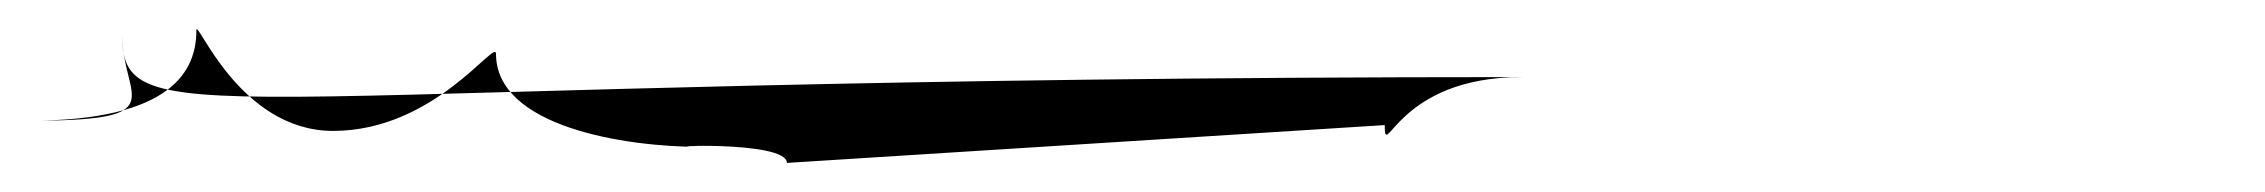

<svg xmlns="http://www.w3.org/2000/svg" viewBox="-952 -86 1557 132"><path d="M0 0C0 26 8 -33 94 -33C-803 -33 -868 12 -868 -62C-868 -18 -831 -3 -932 -3C-833 -3 -817 -38 -817 -65C-817 -75 -788 4 -723 4C-653 4 -611 -60 -611 -49C-611 1 -523 15 -470 15C-510 15 -411 10 -411 26Z"/></svg>

Font: Nordica Plus
Style: NordicaClassicLtExtOblOl
Weight: 300
Version: Version 1.01